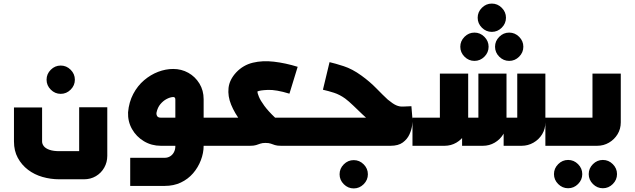

<svg xmlns="http://www.w3.org/2000/svg" viewBox="-20 -814 3544 1072"><path d="M319 -290Q287 -290 263.5 -313.5Q240 -337 240 -369Q240 -401 263.5 -424.5Q287 -448 319 -448Q351 -448 374.5 -424.5Q398 -401 398 -369Q398 -337 374.5 -313.5Q351 -290 319 -290Z M311 187Q263 187 217.5 174Q172 161 136.5 134Q101 107 79.5 67.5Q58 28 58 -24V-214H215V-24Q215 -10 225 2.5Q235 15 256.5 22.5Q278 30 311 30H457Q448 37 440 43Q432 49 422 57V-215H579V56Q579 92 562 122Q545 152 515.5 169.5Q486 187 449 187Z M1041 0V-157H1203V0ZM707 224V67H900Q916 67 929.5 59Q943 51 951 36Q959 21 959 2V-258Q959 -266 955.5 -269.5Q952 -273 944 -272Q929 -271 910 -261Q891 -251 875.5 -232.5Q860 -214 854 -186Q852 -176 857 -166.5Q862 -157 878 -157H1011V0H878Q826 0 783.5 -25.5Q741 -51 717 -93.5Q693 -136 695 -187Q700 -244 724 -289.5Q748 -335 784.5 -366Q821 -397 863 -413Q905 -429 947 -429Q993 -429 1031.5 -407.5Q1070 -386 1093.5 -347.5Q1117 -309 1117 -260V0Q1117 40 1101.5 80.5Q1086 121 1058 153.5Q1030 186 990 205Q950 224 900 224Z M1659 0V-157H1688V0ZM1405 -49Q1361 -89 1325.5 -135.5Q1290 -182 1270.5 -229.5Q1251 -277 1256 -323Q1261 -369 1299 -410Q1338 -451 1392 -464Q1446 -477 1510 -469.5Q1574 -462 1642 -441L1596 -291Q1521 -314 1475 -312Q1429 -310 1417 -303Q1417 -295 1425.5 -274Q1434 -253 1456 -223Q1478 -193 1516 -157ZM1184 0V-157H1669V0H1549Q1527 0 1515 -4Q1503 -8 1492 -12Q1481 -16 1462 -16Q1445 -16 1433.5 -12Q1422 -8 1410 -4Q1398 0 1376 0Z M1955 238Q1923 238 1899.5 214.5Q1876 191 1876 159Q1876 127 1899.5 103.5Q1923 80 1955 80Q1987 80 2010.5 103.5Q2034 127 2034 159Q2034 191 2010.5 214.5Q1987 238 1955 238Z M1669 0V-157H2043Q2042 -154 2041 -150.5Q2040 -147 2039 -143Q2031 -151 2021.5 -159Q2012 -167 2003 -176Q1978 -200 1952.5 -224.5Q1927 -249 1907 -264Q1876 -286 1845 -296Q1814 -306 1783 -313L1820 -467Q1851 -460 1899 -444.5Q1947 -429 1998 -392Q2045 -358 2081.5 -320.5Q2118 -283 2145 -258Q2174 -234 2192.5 -226Q2211 -218 2229.5 -219Q2248 -220 2277 -221L2283 -148Q2284 -137 2281 -113.5Q2278 -90 2266 -63.5Q2254 -37 2229 -18.5Q2204 0 2160 0Z M2629 -474Q2597 -474 2573.5 -497.5Q2550 -521 2550 -553Q2550 -585 2573.5 -608.5Q2597 -632 2629 -632Q2661 -632 2684.5 -608.5Q2708 -585 2708 -553Q2708 -521 2684.5 -497.5Q2661 -474 2629 -474ZM2823 -474Q2791 -474 2767.5 -497.5Q2744 -521 2744 -553Q2744 -585 2767.5 -608.5Q2791 -632 2823 -632Q2855 -632 2878.5 -608.5Q2902 -585 2902 -553Q2902 -521 2878.5 -497.5Q2855 -474 2823 -474ZM2726 -636Q2694 -636 2670.5 -659.5Q2647 -683 2647 -715Q2647 -747 2670.5 -770.5Q2694 -794 2726 -794Q2758 -794 2781.5 -770.5Q2805 -747 2805 -715Q2805 -683 2781.5 -659.5Q2758 -636 2726 -636Z M2283 0V-157H2455Q2450 -153 2445.5 -148.5Q2441 -144 2436 -139V-403H2594V-131Q2594 -94 2576 -64.5Q2558 -35 2528 -17.5Q2498 0 2462 0ZM2560 0V-157H2669Q2665 -153 2660 -148.5Q2655 -144 2651 -139V-403H2808V-131Q2808 -94 2790 -64.5Q2772 -35 2742 -17.5Q2712 0 2676 0ZM2792 0V-157H2886Q2881 -153 2876.5 -148.5Q2872 -144 2868 -139V-403H3025V-131Q3025 -94 3007 -64.5Q2989 -35 2958.5 -17.5Q2928 0 2892 0Z M3152 237Q3120 237 3096.5 213.5Q3073 190 3073 158Q3073 126 3096.5 102.5Q3120 79 3152 79Q3184 79 3207.5 102.5Q3231 126 3231 158Q3231 190 3207.5 213.5Q3184 237 3152 237ZM3346 237Q3314 237 3290.5 213.5Q3267 190 3267 158Q3267 126 3290.5 102.5Q3314 79 3346 79Q3378 79 3401.5 102.5Q3425 126 3425 158Q3425 190 3401.5 213.5Q3378 237 3346 237Z M3025 0V-157H3307Q3302 -153 3297.5 -148Q3293 -143 3288 -139V-403H3446V-131Q3446 -94 3428 -64.5Q3410 -35 3380 -17.5Q3350 0 3314 0Z"/></svg>

Font: Mada ExtraBold
Style: Regular
Weight: 800
Designer: Khaled Hosny
Version: Version 1.5